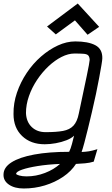

<svg xmlns="http://www.w3.org/2000/svg" viewBox="-20 -868 640 1094"><path d="M115 206Q63 206 31 184Q-1 162 0 127Q0 86 45.5 57Q91 28 175 12.5Q259 -3 374 -3Q383 -21 390 -47.5Q397 -74 402 -95Q387 -80 359 -69Q331 -58 298 -52Q265 -46 235 -46Q155 -46 106 -93Q57 -140 57 -218Q56 -280 76.5 -340Q97 -400 132.5 -453Q168 -506 214 -546Q260 -586 310 -609Q360 -632 409 -632Q482 -632 523 -610.5Q564 -589 563 -536Q563 -527 558 -497Q553 -467 545 -424Q537 -381 526.5 -331Q516 -281 504 -230.5Q492 -180 481 -134.5Q470 -89 460.5 -54Q451 -19 445 -2Q468 -3 487 -6Q506 -9 535 -18L514 53Q492 60 464.5 62.5Q437 65 413 66Q386 108 339.5 139.5Q293 171 235.5 188.5Q178 206 115 206ZM132 137Q185 137 236 117.5Q287 98 322 66Q251 69 195 78Q139 87 106 98.5Q73 110 72 122Q72 127 89.5 132Q107 137 132 137ZM240 -115Q301 -115 339 -122Q377 -129 398.5 -152Q420 -175 429 -221Q459 -362 474.5 -436.5Q490 -511 491 -527Q490 -545 482.5 -552.5Q475 -560 456.5 -561.5Q438 -563 404 -563Q369 -563 330.5 -543.5Q292 -524 256 -490Q220 -456 191 -412.5Q162 -369 145 -320.5Q128 -272 128 -224Q130 -174 160.5 -144.5Q191 -115 240 -115ZM479 -670 407 -752 298 -672 248 -717 423 -848 545 -715Z"/></svg>

Font: Victor Mono
Style: Italic
Weight: 400
Italic angle: -12°
Monospace: yes
Designer: Rune Bjørnerås
Version: Version 1.561;gftools[0.9.30]